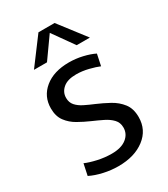

<svg xmlns="http://www.w3.org/2000/svg" viewBox="-183 -811 795 907"><g transform="rotate(-30 214.5 -357.5)"><path d="M190 11Q150 11 110 2Q70 -7 40 -22L53 -84Q78 -73 116 -64.5Q154 -56 192 -56Q244 -56 272.5 -78.5Q301 -101 301 -136Q301 -163 284 -181Q267 -199 240.5 -212Q214 -225 184 -238Q152 -252 121 -269.5Q90 -287 69.5 -314.5Q49 -342 49 -385Q49 -450 98.5 -490.5Q148 -531 231 -531Q268 -531 304.5 -522.5Q341 -514 367 -501L354 -439Q333 -448 299 -456.5Q265 -465 232 -465Q185 -465 160.5 -444Q136 -423 136 -392Q136 -367 150.5 -350.5Q165 -334 189 -322Q213 -310 242 -298Q275 -284 309 -265.5Q343 -247 365.5 -218Q388 -189 388 -143Q388 -73 333 -31Q278 11 190 11ZM71 -583 178 -726H266L376 -583H304L223 -697L142 -583Z"/></g></svg>

Font: Murecho
Style: Regular
Weight: 400
Designer: Neil Summerour
Foundry: Positype
Version: Version 1.010; ttfautohint (v1.8.3)